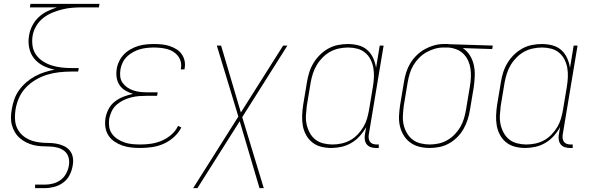

<svg xmlns="http://www.w3.org/2000/svg" viewBox="-20 -755 3040 990"><path d="M161 215V197H211Q232 197 253.5 191.5Q275 186 293 172.5Q311 159 321.5 139Q332 119 335 99Q339 77 333.5 57Q328 37 313 24.5Q298 12 278 6.5Q258 1 236.5 0.5Q215 0 193.5 -1Q172 -2 152.5 -7Q133 -12 115 -21Q97 -30 82 -43Q67 -56 57 -73Q47 -90 41.5 -109.5Q36 -129 36.5 -150.5Q37 -172 41 -193Q45 -218 54 -243.5Q63 -269 79 -291Q95 -313 116 -331Q137 -349 161 -362Q185 -375 210.5 -383Q236 -391 262 -396Q230 -402 202.5 -416Q175 -430 156 -453.5Q137 -477 130.5 -508.5Q124 -540 130 -573Q134 -598 146.5 -622.5Q159 -647 179 -666Q199 -685 224 -697Q249 -709 274 -717H134L137 -735H493L490 -717H404Q378 -717 352.5 -715Q327 -713 301 -706.5Q275 -700 249.5 -689.5Q224 -679 202 -661.5Q180 -644 166 -619.5Q152 -595 148 -570Q144 -543 148 -517.5Q152 -492 166.5 -472Q181 -452 202 -438.5Q223 -425 247 -417.5Q271 -410 297 -407Q323 -404 350 -404H386L383 -386H347Q317 -386 285.5 -382.5Q254 -379 224 -370Q194 -361 165.5 -344.5Q137 -328 114 -304Q91 -280 78 -250.5Q65 -221 60 -190Q57 -169 57 -148Q57 -127 63 -108Q69 -89 81 -73.5Q93 -58 110 -46.5Q127 -35 146 -29Q165 -23 186 -20.5Q207 -18 228 -18Q249 -18 269.5 -14.5Q290 -11 308.5 -2.5Q327 6 339.5 21Q352 36 355.5 56.5Q359 77 355 98Q351 123 339.5 146.5Q328 170 306.5 186Q285 202 260 208.5Q235 215 211 215Z M704 8Q680 8 656.5 5.5Q633 3 611.5 -4.5Q590 -12 571 -24.5Q552 -37 539.5 -56Q527 -75 523.5 -98.5Q520 -122 524 -146Q528 -170 540 -193Q552 -216 573 -232Q594 -248 618 -257Q642 -266 666 -271Q645 -277 626.5 -288Q608 -299 596.5 -316Q585 -333 581.5 -355Q578 -377 582 -400Q585 -420 594.5 -439.5Q604 -459 619 -474.5Q634 -490 653.5 -501Q673 -512 693 -518Q713 -524 733.5 -526Q754 -528 775 -528Q795 -528 815 -526Q835 -524 853.5 -518Q872 -512 888.5 -502Q905 -492 916 -477Q927 -462 931.5 -442.5Q936 -423 932 -403L931 -397H912L913 -402Q916 -420 912 -436.5Q908 -453 898 -466Q888 -479 874 -488Q860 -497 843.5 -501.5Q827 -506 809.5 -508Q792 -510 774 -510Q756 -510 737.5 -508Q719 -506 701.5 -501Q684 -496 666.5 -486.5Q649 -477 635 -463.5Q621 -450 612.5 -432.5Q604 -415 601 -397Q598 -378 600 -360Q602 -342 612 -328Q622 -314 636.5 -304Q651 -294 668 -288.5Q685 -283 703 -281Q721 -279 740 -279H793L790 -261H737Q717 -261 697 -259.5Q677 -258 657 -253Q637 -248 618 -239Q599 -230 582.5 -216Q566 -202 556.5 -182.5Q547 -163 543 -143Q540 -122 543 -101.5Q546 -81 557.5 -65Q569 -49 586 -38Q603 -27 622 -20.5Q641 -14 662 -12Q683 -10 704 -10Q731 -10 759 -14Q787 -18 814 -29.5Q841 -41 863.5 -60.5Q886 -80 898 -106L915 -98Q901 -70 876.5 -48Q852 -26 823.5 -13.5Q795 -1 764.5 3.5Q734 8 704 8Z M976 215 1209 -154 1098 -520H1120L1222 -175L1440 -520H1462L1229 -151L1340 215H1318L1216 -130L998 215Z M1688 8Q1661 8 1635.5 1.5Q1610 -5 1590.5 -20.5Q1571 -36 1558.5 -58.5Q1546 -81 1541.5 -106.5Q1537 -132 1538 -159Q1539 -186 1543 -213L1563 -333Q1567 -358 1575 -383Q1583 -408 1597 -431Q1611 -454 1630.5 -473Q1650 -492 1673.5 -505Q1697 -518 1723 -523Q1749 -528 1774 -528Q1802 -528 1828.5 -521Q1855 -514 1874 -497Q1893 -480 1904 -456Q1915 -432 1919 -405L1938 -520H1958L1881 -58Q1880 -49 1881.5 -39.5Q1883 -30 1888.5 -23Q1894 -16 1903 -13Q1912 -10 1921 -10H1933V8H1918Q1905 8 1892.5 4Q1880 0 1872 -9.5Q1864 -19 1861.5 -32Q1859 -45 1861 -58L1868 -100Q1855 -76 1836 -54.5Q1817 -33 1792.5 -18.5Q1768 -4 1741 2Q1714 8 1688 8ZM1694 -10Q1717 -10 1740.5 -15Q1764 -20 1785 -31.5Q1806 -43 1823.5 -61Q1841 -79 1853.5 -100Q1866 -121 1872.5 -143.5Q1879 -166 1883 -189L1903 -309Q1907 -333 1908 -357.5Q1909 -382 1905 -405Q1901 -428 1890.5 -448.5Q1880 -469 1862.5 -483.5Q1845 -498 1822 -504Q1799 -510 1775 -510Q1752 -510 1728 -505Q1704 -500 1683 -488.5Q1662 -477 1644 -459Q1626 -441 1613.5 -420Q1601 -399 1593.5 -376Q1586 -353 1582 -330L1562 -210Q1559 -186 1557.5 -161.5Q1556 -137 1561 -114Q1566 -91 1577 -70.5Q1588 -50 1605.5 -36Q1623 -22 1646.5 -16Q1670 -10 1694 -10Z M2195 8Q2168 8 2142 1.5Q2116 -5 2095.5 -20Q2075 -35 2061.5 -57Q2048 -79 2042 -105Q2036 -131 2037.5 -158.5Q2039 -186 2043 -213L2063 -333Q2067 -358 2074.5 -382Q2082 -406 2095.5 -428.5Q2109 -451 2128.5 -470Q2148 -489 2170.5 -501.5Q2193 -514 2218 -521Q2243 -528 2267 -528H2281Q2285 -528 2289 -528Q2293 -528 2297 -527L2521 -520L2518 -502L2366 -507Q2388 -493 2402.5 -470Q2417 -447 2423 -420Q2429 -393 2428 -364.5Q2427 -336 2423 -307L2403 -187Q2399 -162 2391 -137.5Q2383 -113 2370 -90Q2357 -67 2337.5 -47.5Q2318 -28 2294.5 -15Q2271 -2 2245.5 3Q2220 8 2195 8ZM2196 -10Q2218 -10 2241.5 -15Q2265 -20 2286 -32Q2307 -44 2324.5 -62Q2342 -80 2354 -101Q2366 -122 2372.5 -144.5Q2379 -167 2383 -190L2403 -310Q2407 -333 2408 -356Q2409 -379 2406 -400.5Q2403 -422 2394 -442Q2385 -462 2370 -477Q2355 -492 2335 -500Q2315 -508 2292 -510H2266Q2244 -510 2221.5 -503.5Q2199 -497 2178 -485Q2157 -473 2140 -455.5Q2123 -438 2111 -417.5Q2099 -397 2092.5 -375Q2086 -353 2082 -330L2062 -210Q2059 -186 2057.5 -161Q2056 -136 2061 -113Q2066 -90 2077.5 -70Q2089 -50 2106.5 -36Q2124 -22 2147.5 -16Q2171 -10 2196 -10Z M2688 8Q2661 8 2635.5 1.5Q2610 -5 2590.5 -20.5Q2571 -36 2558.5 -58.5Q2546 -81 2541.5 -106.5Q2537 -132 2538 -159Q2539 -186 2543 -213L2563 -333Q2567 -358 2575 -383Q2583 -408 2597 -431Q2611 -454 2630.5 -473Q2650 -492 2673.5 -505Q2697 -518 2723 -523Q2749 -528 2774 -528Q2802 -528 2828.5 -521Q2855 -514 2874 -497Q2893 -480 2904 -456Q2915 -432 2919 -405L2938 -520H2958L2881 -58Q2880 -49 2881.5 -39.5Q2883 -30 2888.5 -23Q2894 -16 2903 -13Q2912 -10 2921 -10H2933V8H2918Q2905 8 2892.5 4Q2880 0 2872 -9.5Q2864 -19 2861.5 -32Q2859 -45 2861 -58L2868 -100Q2855 -76 2836 -54.5Q2817 -33 2792.5 -18.5Q2768 -4 2741 2Q2714 8 2688 8ZM2694 -10Q2717 -10 2740.5 -15Q2764 -20 2785 -31.5Q2806 -43 2823.5 -61Q2841 -79 2853.5 -100Q2866 -121 2872.5 -143.5Q2879 -166 2883 -189L2903 -309Q2907 -333 2908 -357.5Q2909 -382 2905 -405Q2901 -428 2890.5 -448.5Q2880 -469 2862.5 -483.5Q2845 -498 2822 -504Q2799 -510 2775 -510Q2752 -510 2728 -505Q2704 -500 2683 -488.5Q2662 -477 2644 -459Q2626 -441 2613.5 -420Q2601 -399 2593.5 -376Q2586 -353 2582 -330L2562 -210Q2559 -186 2557.5 -161.5Q2556 -137 2561 -114Q2566 -91 2577 -70.5Q2588 -50 2605.5 -36Q2623 -22 2646.5 -16Q2670 -10 2694 -10Z"/></svg>

Font: Iosevka SS18 Thin
Style: Italic
Weight: 100
Italic angle: -9°
Monospace: yes
Designer: Belleve Invis
Foundry: Belleve Invis
Version: Version 25.1.1; ttfautohint (v1.8.4)